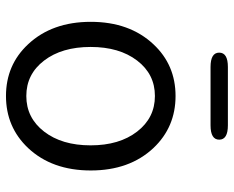

<svg xmlns="http://www.w3.org/2000/svg" viewBox="-90 -679 782 642"><g transform="rotate(90 301.0 -358.0)"><path d="M128 -61Q53 -141 53 -270.5Q53 -400 128 -480Q197 -554 301 -554Q405 -554 475 -480Q550 -400 550 -270.5Q550 -141 475 -61Q405 13 301 13Q197 13 128 -61ZM182.5 -114.5Q228 -55 301 -55Q374 -55 420 -114.5Q466 -174 466 -270Q466 -366 420 -425.5Q374 -485 301 -485Q228 -485 182.5 -425.5Q137 -366 137 -270Q137 -174 182.5 -114.5ZM204 -671Q156 -671 156 -700Q156 -729 204 -729H399Q447 -729 447 -700Q447 -671 399 -671Z"/></g></svg>

Font: Resource Han Rounded KR Normal
Style: Regular
Weight: 350
Designer: Cyano Hao (round all glyphs); Ryoko NISHIZUKA 西塚涼子 (kana, bopomofo & ideographs); Paul D. Hunt (Latin, Greek & Cyrillic)
Foundry: Cyano Hao
Version: 0.990